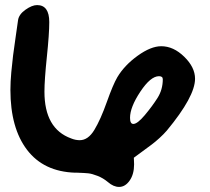

<svg xmlns="http://www.w3.org/2000/svg" viewBox="-20 -698 825 756"><path d="M637 -184Q625 -170 608 -154.5Q591 -139 577.5 -129Q564 -119 541 -102Q518 -85 507 -77Q507 -73 507.5 -64.5Q508 -56 508 -51Q508 -12 490.5 13Q473 38 449 38Q427 38 405 19Q386 3 364 -5.5Q342 -14 328 -15.5Q314 -17 285 -18H276Q152 -22 86.5 -108Q21 -194 21 -344Q21 -376 24.5 -414Q28 -452 31.5 -479.5Q35 -507 41.5 -551.5Q48 -596 51 -618Q54 -641 80 -659.5Q106 -678 126 -678Q174 -678 174 -611Q174 -565 164.5 -474Q155 -383 155 -337Q155 -191 260 -153Q277 -146 294 -146Q327 -146 351.5 -186.5Q376 -227 400.5 -296Q425 -365 442 -394Q470 -441 522 -478.5Q574 -516 615 -516Q663 -516 705.5 -474.5Q748 -433 748 -388Q748 -318 637 -184ZM492 -234Q492 -210 505 -210Q521 -210 550 -244.5Q579 -279 600 -312Q621 -345 621 -386Q621 -398 606 -398Q573 -398 532.5 -337Q492 -276 492 -234Z"/></svg>

Font: Because We Learn
Style: Regular
Weight: 400
Designer: Liz Wetzel, Aaron Williamson, Russ McMullin
Foundry: Red Hat
Version: Version 1.000